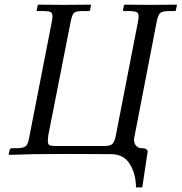

<svg xmlns="http://www.w3.org/2000/svg" viewBox="-20 -666 782 827"><path d="M458 -2Q369.1 -2.9 271 -2.9Q170.9 -2.9 127.9 -2L20 1L17.1 -1L21 -18.1Q21 -22 24.4 -24.9Q27.8 -27.8 30.8 -27.8H58.1Q83 -28.8 92 -37.4Q101.1 -45.9 106 -75.2L203.1 -571.8Q206.1 -586.9 206.1 -596.2Q206.1 -609.4 198.5 -613.8Q190.9 -618.2 171.9 -618.2H143.1Q137.2 -618.2 138.2 -623L143.1 -645L145 -646L252.9 -645L370.1 -646L372.1 -645L368.2 -623Q366.2 -618.2 360.8 -618.2H332Q307.1 -618.2 298.6 -610.1Q290 -602.1 284.2 -571.8L188 -83Q186 -63 186 -59.1Q186 -44.9 193.1 -41Q200.2 -37.1 219.2 -37.1H431.2Q456.1 -37.1 465.1 -47.1Q474.1 -57.1 479 -83L574.2 -571.8Q577.1 -585.4 577.1 -596.2Q577.1 -608.4 570.1 -612.8Q563 -617.2 543.9 -618.2H514.2Q509.3 -618.2 509.8 -623L514.2 -645L517.1 -646L624 -645L740.2 -646L742.2 -645L737.8 -623Q737.8 -618.2 731 -618.2H702.1Q676.3 -617.2 668.2 -608.2Q660.2 -599.1 654.8 -571.8L559.1 -77.1Q557.1 -69.3 557.1 -64.9Q557.1 -48.8 566.2 -38.3Q575.2 -27.8 589.8 -27.8Q615.7 -27.8 616.2 -12.2L615.7 -9.8L615.2 -7.8L592.8 141.1H565.9Q564.9 81.1 538.6 39.6Q512.2 -2 458 -2Z"/></svg>

Font: Linux Libertine
Style: Italic
Weight: 400
Italic angle: -12°
Designer: Philipp H. Poll
Foundry: Philipp H. Poll
Version: Version 5.1.6 ; ttfautohint (v0.9)